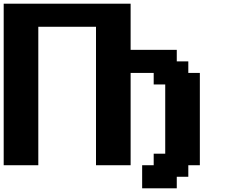

<svg xmlns="http://www.w3.org/2000/svg" viewBox="-20 -895 1227 1040"><path d="M750 125H937.5V62.5H1000V0H1062.5V-500H1000V-562.5H937.5V-625H687.5V-875H0V0H187.5V-750H500V0H687.5V-500H812.5V-437.5H875V-62.5H812.5V0H750Z"/></svg>

Font: Faithful 32x
Style: Semibold
Weight: 400
Foundry: Faithful Resource Pack
Version: Version 1.0; January 27, 2023